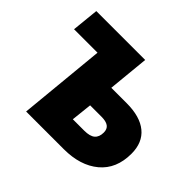

<svg xmlns="http://www.w3.org/2000/svg" viewBox="-160 -914 1122 1122"><g transform="rotate(45 401.0 -352.5)"><path d="M228 -538H34L51 -705H455L430 -450H557Q668 -450 727 -401.5Q786 -353 786 -261Q786 -136 704.5 -68Q623 0 487 0H176ZM495 -161Q542 -161 563 -179Q584 -197 584 -234Q584 -263 565.5 -276.5Q547 -290 509 -290H415L401 -161Z"/></g></svg>

Font: Nunito Sans Heavy Heavy
Style: Italic
Weight: 400
Italic angle: -4.541°
Designer: Vernon Adams
Foundry: Vernon Adams
Version: Version 2.002